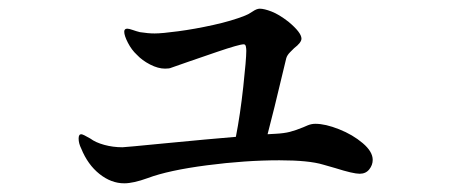

<svg xmlns="http://www.w3.org/2000/svg" viewBox="-20 -459 1040 442"><path d="M838 -91Q838 -79 830 -69Q822 -59 808 -59Q793 -59 752 -72L724 -80Q691 -90 623 -90Q545 -90 456.5 -78.5Q368 -67 320 -49Q287 -37 266 -37Q236 -37 209 -58.5Q182 -80 167 -117Q161 -129 161 -140Q161 -150 167 -150Q171 -150 188 -140Q200 -131 220 -125.5Q240 -120 262 -120Q267 -120 359 -129Q462 -139 523 -144Q533 -195 540 -259Q547 -323 547 -342Q547 -347 546 -352Q545 -357 541 -357Q531 -357 479.5 -339.5Q428 -322 414 -317Q380 -305 374 -303Q370 -301 360 -301Q344 -301 325.5 -310.5Q307 -320 295 -333Q283 -344 274.5 -360.5Q266 -377 266 -386Q266 -393 273 -393Q277 -393 285.5 -390Q294 -387 302 -385Q321 -382 336 -382Q353 -382 390 -387Q428 -392 471 -401.5Q514 -411 544 -423Q552 -426 561.5 -432.5Q571 -439 578 -439Q588 -439 605 -432.5Q622 -426 644 -409Q674 -384 674 -370Q674 -361 657 -348Q655 -346 648 -339Q641 -332 639 -325L612 -213L596 -150L614 -151Q634 -152 647.5 -155.5Q661 -159 678 -166Q680 -167 688.5 -170.5Q697 -174 706 -174Q729 -174 760.5 -161.5Q792 -149 815 -129.5Q838 -110 838 -91Z"/></svg>

Font: Shippori Mincho
Style: Bold
Weight: 700
Designer: FONTDASU
Foundry: FONTDASU / Google Inc. / but / Adobe
Version: Version 3.110; ttfautohint (v1.8.3)